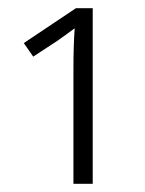

<svg xmlns="http://www.w3.org/2000/svg" viewBox="-20 -863 353 468"><path d="M206 -843H165L38 -758L61 -725L119 -763Q142 -779 162 -794Q159 -750 159 -696V-415H206Z"/></svg>

Font: Noto Sans UI SemiCondensed Light
Style: Regular
Weight: 300
Width: 4
Designer: Monotype Design Team
Foundry: Monotype Imaging Inc.
Version: Version 1.901